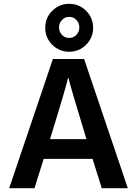

<svg xmlns="http://www.w3.org/2000/svg" viewBox="-20 -982 714 1002"><path d="M303 -877.5Q288 -861 288 -839Q288 -817 303 -800.5Q318 -784 341 -784Q364 -784 379 -800.5Q394 -817 394 -839Q394 -861 379 -877.5Q364 -894 341 -894Q318 -894 303 -877.5ZM429.5 -925.5Q466 -889 466 -837Q466 -785 429.5 -748.5Q393 -712 341 -712Q289 -712 252.5 -748.5Q216 -785 216 -837Q216 -889 252.5 -925.5Q289 -962 341 -962Q393 -962 429.5 -925.5ZM160 0H28L256 -674H419L647 0H511L463 -153H208ZM336 -580Q328 -537 241 -256H431Q348 -529 336 -580Z"/></svg>

Font: Hind Jalandhar SemiBold
Style: Regular
Weight: 600
Designer: Namrata Goyal
Foundry: Indian Type Foundry
Version: Version 0.702;PS 1.0;hotconv 1.0.81;makeotf.lib2.5.63406